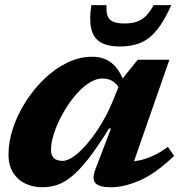

<svg xmlns="http://www.w3.org/2000/svg" viewBox="-20 -736 724 768"><path d="M362.5 -61 424 -222H416Q369.5 -147 333 -100.5Q296.5 -54 266 -29.5Q235.5 -5 207.2 4Q179 13 149 13Q113 13 82.2 -1.2Q51.5 -15.5 32.8 -44.8Q14 -74 14 -118Q14 -169.5 32.2 -224Q50.5 -278.5 82.8 -329.2Q115 -380 157.5 -420.8Q200 -461.5 248.8 -485.2Q297.5 -509 348.5 -509Q399 -509 431.2 -480.2Q463.5 -451.5 481 -392.5L467 -363Q453 -396 434.2 -409Q415.5 -422 390.5 -422Q362 -422 332.8 -402Q303.5 -382 277 -349.5Q250.5 -317 229.5 -278.8Q208.5 -240.5 196.2 -203.2Q184 -166 184 -137Q184 -114 196 -103.2Q208 -92.5 230.5 -92.5Q251.5 -92.5 278.8 -113Q306 -133.5 333.8 -167.2Q361.5 -201 386.2 -242.2Q411 -283.5 428 -324.5L465.5 -416L531 -497H657.5L497.5 -37.5L465 -89.5Q498 -88 527.8 -92.8Q557.5 -97.5 587.8 -110.8Q618 -124 651.5 -148.5L676.5 -112.5Q601 -40.5 538.2 -13.8Q475.5 13 424.5 13Q377 13 361.8 -3.5Q346.5 -20 362.5 -61ZM477.5 -642Q506 -642 526.8 -649Q547.5 -656 563.8 -672.2Q580 -688.5 594.5 -715.5H665Q637.5 -653 608.2 -616.8Q579 -580.5 543.2 -565.2Q507.5 -550 459.5 -550Q409.5 -550 381.2 -567.5Q353 -585 344.8 -621.8Q336.5 -658.5 345.5 -715.5H406Q404.5 -688 410.5 -672Q416.5 -656 433 -649Q449.5 -642 477.5 -642Z"/></svg>

Font: Newsreader 9pt
Style: Bold Italic
Weight: 700
Italic angle: -17°
Designer: Hugues Gentile
Foundry: Production Type
Version: Version 1.003